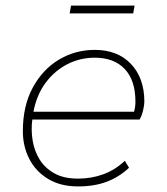

<svg xmlns="http://www.w3.org/2000/svg" viewBox="-20 -659 600 689"><path d="M260 10Q197 10 152.5 -17Q108 -44 85 -89Q62 -134 62 -188Q62 -279 97.5 -344.5Q133 -410 191.5 -445Q250 -480 320 -480Q402 -480 450 -429.5Q498 -379 498 -294Q498 -282 493.5 -263Q489 -244 481 -230H96Q91 -193 97 -155.5Q103 -118 122 -87Q141 -56 175 -37Q209 -18 260 -18Q308 -18 350.5 -33.5Q393 -49 428 -82L443 -57Q408 -24 363.5 -7Q319 10 260 10ZM100 -258H461Q466 -276 466 -294Q466 -371 427.5 -411.5Q389 -452 320 -452Q268 -452 222.5 -429Q177 -406 144.5 -363Q112 -320 100 -258ZM230 -611 235 -639H463L458 -611Z"/></svg>

Font: Gantari Thin
Style: Italic
Weight: 100
Italic angle: -10°
Designer: Anugrah Pasau
Foundry: Lafontype
Version: Version 1.000; ttfautohint (v1.8.4.7-5d5b)